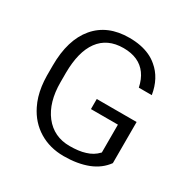

<svg xmlns="http://www.w3.org/2000/svg" viewBox="-161 -863 1002 1015"><g transform="rotate(30 340.5 -355.0)"><path d="M600.1 -95.7Q564.9 -46.9 503.9 -22.5Q440.4 2.4 356 2.4Q271 2.4 205.6 -37.4Q140.1 -77.1 104 -150.4Q91.8 -174.8 83.7 -201.9Q75.7 -229 71.5 -258.8Q67.4 -288.6 66.9 -321.3V-383.3Q66.9 -541 140.1 -627.4Q212.9 -713.4 345.2 -713.4Q381.8 -713.4 413.3 -707.3Q444.8 -701.2 471.4 -689Q498 -676.8 519.5 -658.2Q551.3 -631.8 571 -594.7Q590.8 -557.6 598.6 -509.8H519.5Q509.8 -556.2 487.1 -587.6Q464.4 -619.1 429 -635Q393.6 -650.9 345.7 -650.9Q247.6 -650.9 196.8 -581.5Q171.9 -547.4 159.4 -498.5Q147 -449.7 146.5 -385.7V-327.6Q146.5 -205.6 202.6 -132.8Q259.8 -59.6 356.4 -59.6Q383.3 -59.6 407 -62.5Q430.7 -65.4 450.7 -71.8Q492.2 -84 519.5 -113.3L521.5 -115.2V-118.2V-277.8V-285.2H514.2H356.9V-346.7H600.1Z"/></g></svg>

Font: Vazir Light UI
Style: Light-UI
Weight: 300
Designer: Saber Rastikerdar
Foundry: Saber Rastikerdar
Version: Version 30.0.0